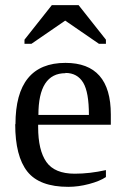

<svg xmlns="http://www.w3.org/2000/svg" viewBox="-20 -715 483 745"><path d="M39 -233H40Q40 -471 234 -471Q410 -471 410 -271V-231H128V-222Q128 -132 160 -86.5Q192 -41 270 -41Q328 -41 391 -55V-28Q367 -12 325.5 -1Q284 10 245 10Q133 10 86 -49.5Q39 -109 39 -233ZM234 -432V-431Q129 -431 129 -269H325Q325 -357 303 -394Q280 -432 234 -432ZM75 -545V-561L181 -695H285L391 -561V-545H364L233 -635L102 -545Z"/></svg>

Font: Libra Serif Modern
Style: Regular
Weight: 400
Designer: Stefan Peev, Context Ltd
Foundry: Stefan Peev, Context Ltd
Version: Version 1.000